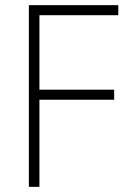

<svg xmlns="http://www.w3.org/2000/svg" viewBox="-20 -725 516 745"><path d="M92 0V-705H439V-666H133V-377H423V-338H133V0Z"/></svg>

Font: Nunito Sans 10pt Condensed ExtraLight
Style: Regular
Weight: 250
Width: 3
Designer: Vernon Adams
Foundry: Vernon Adams
Version: Version 3.101;gftools[0.9.27]